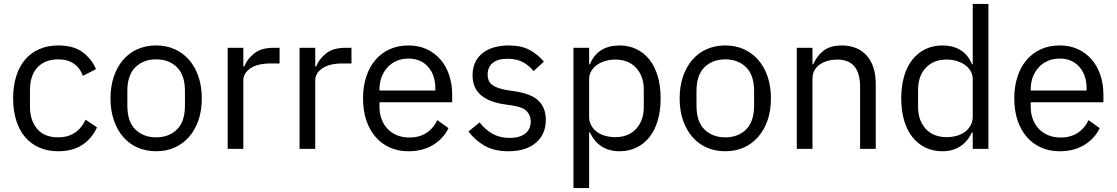

<svg xmlns="http://www.w3.org/2000/svg" viewBox="-20 -760 5699 980"><path d="M277 12Q223 12 180 -7Q137 -26 107.5 -61Q78 -96 62.5 -146Q47 -196 47 -258Q47 -320 62.5 -370Q78 -420 107.5 -455Q137 -490 180 -509Q223 -528 277 -528Q354 -528 400.5 -494.5Q447 -461 470 -407L403 -373Q389 -413 357 -435Q325 -457 277 -457Q241 -457 214 -445.5Q187 -434 169 -413.5Q151 -393 142 -364.5Q133 -336 133 -302V-214Q133 -146 169.5 -102.5Q206 -59 277 -59Q374 -59 417 -149L475 -110Q450 -54 400.5 -21Q351 12 277 12Z M777 12Q725 12 682 -7Q639 -26 608.5 -61.5Q578 -97 561 -146.5Q544 -196 544 -258Q544 -319 561 -369Q578 -419 608.5 -454.5Q639 -490 682 -509Q725 -528 777 -528Q829 -528 871.5 -509Q914 -490 945 -454.5Q976 -419 993 -369Q1010 -319 1010 -258Q1010 -196 993 -146.5Q976 -97 945 -61.5Q914 -26 871.5 -7Q829 12 777 12ZM777 -59Q842 -59 883 -99Q924 -139 924 -221V-295Q924 -377 883 -417Q842 -457 777 -457Q712 -457 671 -417Q630 -377 630 -295V-221Q630 -139 671 -99Q712 -59 777 -59Z M1142 0V-516H1222V-421H1227Q1241 -458 1277 -487Q1313 -516 1376 -516H1407V-436H1360Q1295 -436 1258.5 -411.5Q1222 -387 1222 -350V0Z M1509 0V-516H1589V-421H1594Q1608 -458 1644 -487Q1680 -516 1743 -516H1774V-436H1727Q1662 -436 1625.5 -411.5Q1589 -387 1589 -350V0Z M2065 12Q2012 12 1969.5 -7Q1927 -26 1896.5 -61.5Q1866 -97 1849.5 -146.5Q1833 -196 1833 -258Q1833 -319 1849.5 -369Q1866 -419 1896.5 -454.5Q1927 -490 1969.5 -509Q2012 -528 2065 -528Q2117 -528 2158 -509Q2199 -490 2228 -456.5Q2257 -423 2272.5 -377Q2288 -331 2288 -276V-238H1917V-214Q1917 -181 1927.5 -152.5Q1938 -124 1957.5 -103Q1977 -82 2005.5 -70Q2034 -58 2070 -58Q2119 -58 2155.5 -81Q2192 -104 2212 -147L2269 -106Q2244 -53 2191 -20.5Q2138 12 2065 12ZM2065 -461Q2032 -461 2005 -449.5Q1978 -438 1958.5 -417Q1939 -396 1928 -367.5Q1917 -339 1917 -305V-298H2202V-309Q2202 -378 2164.5 -419.5Q2127 -461 2065 -461Z M2575 12Q2503 12 2454.5 -15.5Q2406 -43 2371 -89L2428 -135Q2458 -97 2495 -76.5Q2532 -56 2581 -56Q2632 -56 2660.5 -78Q2689 -100 2689 -140Q2689 -170 2669.5 -191.5Q2650 -213 2599 -221L2558 -227Q2522 -232 2492 -242.5Q2462 -253 2439.5 -270.5Q2417 -288 2404.5 -314Q2392 -340 2392 -376Q2392 -414 2406 -442.5Q2420 -471 2444.5 -490Q2469 -509 2503 -518.5Q2537 -528 2576 -528Q2639 -528 2681.5 -506Q2724 -484 2756 -445L2703 -397Q2686 -421 2653 -440.5Q2620 -460 2570 -460Q2520 -460 2494.5 -438.5Q2469 -417 2469 -380Q2469 -342 2494.5 -325Q2520 -308 2568 -300L2608 -294Q2694 -281 2730 -244.5Q2766 -208 2766 -149Q2766 -74 2715 -31Q2664 12 2575 12Z M2907 -516H2987V-432H2991Q3011 -481 3049.5 -504.5Q3088 -528 3142 -528Q3190 -528 3229 -509Q3268 -490 3295.5 -455Q3323 -420 3337.5 -370Q3352 -320 3352 -258Q3352 -196 3337.5 -146Q3323 -96 3295.5 -61Q3268 -26 3229 -7Q3190 12 3142 12Q3037 12 2991 -84H2987V200H2907ZM3120 -60Q3188 -60 3227 -102.5Q3266 -145 3266 -214V-302Q3266 -371 3227 -413.5Q3188 -456 3120 -456Q3093 -456 3068.5 -448.5Q3044 -441 3026 -428Q3008 -415 2997.5 -396.5Q2987 -378 2987 -357V-165Q2987 -140 2997.5 -120.5Q3008 -101 3026 -87.5Q3044 -74 3068.5 -67Q3093 -60 3120 -60Z M3682 12Q3630 12 3587 -7Q3544 -26 3513.5 -61.5Q3483 -97 3466 -146.5Q3449 -196 3449 -258Q3449 -319 3466 -369Q3483 -419 3513.5 -454.5Q3544 -490 3587 -509Q3630 -528 3682 -528Q3734 -528 3776.5 -509Q3819 -490 3850 -454.5Q3881 -419 3898 -369Q3915 -319 3915 -258Q3915 -196 3898 -146.5Q3881 -97 3850 -61.5Q3819 -26 3776.5 -7Q3734 12 3682 12ZM3682 -59Q3747 -59 3788 -99Q3829 -139 3829 -221V-295Q3829 -377 3788 -417Q3747 -457 3682 -457Q3617 -457 3576 -417Q3535 -377 3535 -295V-221Q3535 -139 3576 -99Q3617 -59 3682 -59Z M4047 0V-516H4127V-432H4131Q4150 -476 4184.5 -502Q4219 -528 4277 -528Q4357 -528 4403.5 -476.5Q4450 -425 4450 -331V0H4370V-317Q4370 -456 4253 -456Q4229 -456 4206.5 -450Q4184 -444 4166 -432Q4148 -420 4137.5 -401.5Q4127 -383 4127 -358V0Z M4945 -84H4941Q4894 12 4790 12Q4742 12 4703 -7Q4664 -26 4636.5 -61Q4609 -96 4594.5 -146Q4580 -196 4580 -258Q4580 -320 4594.5 -370Q4609 -420 4636.5 -455Q4664 -490 4703 -509Q4742 -528 4790 -528Q4844 -528 4882.5 -504.5Q4921 -481 4941 -432H4945V-740H5025V0H4945ZM4812 -60Q4839 -60 4863.5 -67Q4888 -74 4906 -87.5Q4924 -101 4934.5 -120.5Q4945 -140 4945 -165V-357Q4945 -378 4934.5 -396.5Q4924 -415 4906 -428Q4888 -441 4863.5 -448.5Q4839 -456 4812 -456Q4744 -456 4705 -413.5Q4666 -371 4666 -302V-214Q4666 -145 4705 -102.5Q4744 -60 4812 -60Z M5389 12Q5336 12 5293.5 -7Q5251 -26 5220.5 -61.5Q5190 -97 5173.5 -146.5Q5157 -196 5157 -258Q5157 -319 5173.5 -369Q5190 -419 5220.5 -454.5Q5251 -490 5293.5 -509Q5336 -528 5389 -528Q5441 -528 5482 -509Q5523 -490 5552 -456.5Q5581 -423 5596.5 -377Q5612 -331 5612 -276V-238H5241V-214Q5241 -181 5251.5 -152.5Q5262 -124 5281.5 -103Q5301 -82 5329.5 -70Q5358 -58 5394 -58Q5443 -58 5479.5 -81Q5516 -104 5536 -147L5593 -106Q5568 -53 5515 -20.5Q5462 12 5389 12ZM5389 -461Q5356 -461 5329 -449.5Q5302 -438 5282.5 -417Q5263 -396 5252 -367.5Q5241 -339 5241 -305V-298H5526V-309Q5526 -378 5488.5 -419.5Q5451 -461 5389 -461Z"/></svg>

Font: IBM Plex Sans KR
Style: Regular
Weight: 400
Designer: Mike Abbink; Paul van der Laan; Pieter van Rosmalen; Wujin Sim; Chorong Kim; Dohee Lee;
Foundry: Sandoll Inc.
Version: Version 1.000